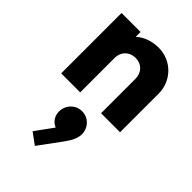

<svg xmlns="http://www.w3.org/2000/svg" viewBox="-261 -596 1093 1093"><g transform="rotate(45 286.0 -49.0)"><path d="M375 -277V0H528V-311C528 -411 450 -496 343 -496C289 -496 241 -478 207 -447V-486H54V0H207V-277C207 -328 243 -362 292 -362C340 -362 375 -328 375 -277ZM172 348 240 398 340 262C370 221 379 196 382 175C389 122 353 75 303 69C250 62 206 99 199 151C194 193 218 229 250 240Z"/></g></svg>

Font: MV Cash
Style: Bold
Weight: 700
Designer: Rodrigo Fuenzalida
Foundry: fragTYPE
Version: Version 1.100;Glyphs 3.1.2 (3151)